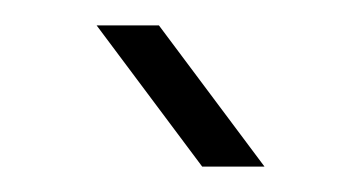

<svg xmlns="http://www.w3.org/2000/svg" viewBox="-20 -781 284 151"><path d="M56 -761H105L188 -650H139Z"/></svg>

Font: Big Shoulders Text Light
Style: Regular
Weight: 300
Designer: Patric King
Foundry: XO Type Co
Version: Version 1.000; ttfautohint (v1.8.2)